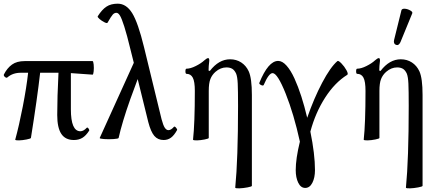

<svg xmlns="http://www.w3.org/2000/svg" viewBox="-22 -745 2342 1037"><path d="M60.1 9.8Q81.1 -66.9 101.1 -169.7Q121.1 -272.5 129.9 -352.1H90.8Q46.9 -352.1 18.1 -327.1Q13.2 -322.3 4.9 -329.1Q-3.4 -335.9 -1 -342.8Q16.6 -377.4 42.7 -396.2Q68.8 -415 110.8 -415H478Q481.9 -415 483.9 -396.5Q485.8 -377.9 483.9 -359.6Q481.9 -341.3 478 -341.8Q380.4 -349.1 360.8 -350.1V-154.8Q360.8 -36.1 412.1 -36.1Q429.2 -36.1 446.8 -55.2Q449.2 -57.6 452.9 -54.4Q456.5 -51.3 458.7 -46.4Q460.9 -41.5 460 -40Q442.4 -12.2 422.9 -0.5Q403.3 11.2 377 11.2Q331.1 11.2 309.1 -22Q287.1 -55.2 287.1 -124Q287.1 -218.8 293.9 -352.1H194.8Q179.2 -213.4 145 0Q144 3.9 121.6 8.3Q99.1 12.7 80.8 13.2Q62.5 13.7 60.1 9.8Z M516.6 0 700.7 -405.8 682.6 -478Q663.6 -557.1 649.4 -601.3Q635.3 -645.5 626 -660.6Q616.7 -675.8 606.9 -675.8Q595.7 -675.8 587.2 -666.5Q578.6 -657.2 558.6 -622.1Q556.2 -617.7 542 -624.8Q527.8 -631.8 515.6 -642.3Q503.4 -652.8 505.9 -657.2Q528.8 -693.4 553 -709.2Q577.1 -725.1 613.8 -725.1Q660.2 -725.1 691.9 -674.1Q723.6 -623 755.9 -490.2L850.6 -101.1Q859.4 -67.9 868.2 -54.9Q877 -42 887.7 -42Q901.9 -42 917.5 -60.1Q921.4 -64 928.7 -55.4Q936 -46.9 934.6 -43Q918.9 -14.2 901.6 -1.5Q884.3 11.2 861.8 11.2Q830.6 11.2 811.5 -11Q792.5 -33.2 778.8 -85.9L721.7 -317.9L681.6 -209Q637.2 -83.5 618.7 0Q617.7 4.4 591.6 6.1Q565.4 7.8 540.3 6.1Q515.1 4.4 516.6 0Z M1248.5 269Q1263.7 115.2 1263.7 -172.9Q1263.7 -256.8 1262 -293.5Q1260.3 -330.1 1253.4 -347.2Q1244.6 -366.2 1232.2 -373.5Q1219.7 -380.9 1200.7 -380.9Q1169.4 -380.9 1141.6 -356.9Q1123 -340.3 1114.3 -318.1Q1105.5 -295.9 1105.5 -253.9V0Q1105.5 3.9 1083.3 8.3Q1061 12.7 1042.2 13.2Q1023.4 13.7 1020.5 9.8Q1030.3 -77.6 1030.3 -253.9Q1030.3 -304.7 1019.3 -325.4Q1008.3 -346.2 985.4 -346.2Q979.5 -346.2 979.5 -360.1Q979.5 -374 985.4 -374Q1006.3 -374 1034.9 -388.2Q1063.5 -402.3 1081.5 -418.9Q1095.2 -431.2 1102.5 -431.2Q1108.4 -431.2 1108.4 -417Q1104.5 -386.7 1104.5 -363.8L1111.3 -361.8Q1159.7 -424.8 1220.7 -424.8Q1254.4 -424.8 1280.8 -407.7Q1307.1 -390.6 1321.3 -359.9Q1338.4 -322.3 1338.4 -231.9V258.8Q1338.4 262.7 1314.9 267.1Q1291.5 271.5 1271.5 272.2Q1251.5 272.9 1248.5 269Z M1626.5 270Q1602.5 270 1588.9 242.2Q1575.2 214.4 1575.2 173.8Q1575.2 112.3 1597.7 20Q1564.9 -129.4 1520.8 -239.7Q1476.6 -350.1 1450.2 -350.1Q1429.7 -350.1 1402.3 -286.1Q1399.4 -280.3 1388.2 -285.6Q1377 -291 1378.4 -296.9Q1426.8 -416 1480.5 -416Q1502.9 -416 1525.6 -390.6Q1548.3 -365.2 1568.4 -321.3Q1588.4 -277.3 1605.5 -224.1Q1622.6 -170.9 1637.2 -108.9Q1673.3 -213.4 1718 -298.1Q1762.7 -382.8 1800.3 -415Q1805.7 -419.4 1822 -402.6Q1838.4 -385.7 1849.4 -365.5Q1860.4 -345.2 1853.5 -340.8Q1786.6 -299.3 1734.1 -217.8Q1681.6 -136.2 1654.3 -34.2Q1679.2 87.9 1679.2 173.8Q1679.2 214.8 1665 242.4Q1650.9 270 1626.5 270Z M2141.1 -518.1Q2131.8 -497.1 2116.9 -502.7Q2102.1 -508.3 2106.4 -528.8L2146.5 -690.9Q2150.4 -698.7 2164.8 -697.8Q2179.2 -696.8 2193.6 -688.7Q2208 -680.7 2204.6 -672.9ZM2170.4 269Q2185.5 115.2 2185.5 -172.9Q2185.5 -256.8 2183.8 -293.5Q2182.1 -330.1 2175.3 -347.2Q2166.5 -366.2 2154.1 -373.5Q2141.6 -380.9 2122.6 -380.9Q2091.3 -380.9 2063.5 -356.9Q2044.9 -340.3 2036.1 -318.1Q2027.3 -295.9 2027.3 -253.9V0Q2027.3 3.9 2005.1 8.3Q1982.9 12.7 1964.1 13.2Q1945.3 13.7 1942.4 9.8Q1952.1 -77.6 1952.1 -253.9Q1952.1 -304.7 1941.2 -325.4Q1930.2 -346.2 1907.2 -346.2Q1901.4 -346.2 1901.4 -360.1Q1901.4 -374 1907.2 -374Q1928.2 -374 1956.8 -388.2Q1985.4 -402.3 2003.4 -418.9Q2017.1 -431.2 2024.4 -431.2Q2030.3 -431.2 2030.3 -417Q2026.4 -386.7 2026.4 -363.8L2033.2 -361.8Q2081.5 -424.8 2142.6 -424.8Q2176.3 -424.8 2202.6 -407.7Q2229 -390.6 2243.2 -359.9Q2260.3 -322.3 2260.3 -231.9V258.8Q2260.3 262.7 2236.8 267.1Q2213.4 271.5 2193.4 272.2Q2173.3 272.9 2170.4 269Z"/></svg>

Font: Junicode SmCond
Style: Regular
Weight: 400
Width: 4
Designer: Peter S. Baker
Version: Version 2.206